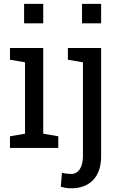

<svg xmlns="http://www.w3.org/2000/svg" viewBox="-20 -782 647 1015"><path d="M32.7 0V-61.5L112.3 -75.2V-452.6L32.7 -466.3V-528.3H208.5V-75.2L288.1 -61.5V0ZM107.4 -658.7V-761.7H208.5V-658.7ZM356 213.4Q340.3 213.4 327.6 211.2Q314.9 209 301.3 204.6L307.6 131.3Q314.5 133.8 330.8 135.7Q347.2 137.7 356 137.7Q384.8 137.7 401.6 112.5Q418.5 87.4 418.5 43.5V-452.6L338.9 -466.3V-528.3H514.6V43.5Q514.6 125 472.7 169.2Q430.7 213.4 356 213.4ZM413.6 -658.7V-761.7H514.6V-658.7Z"/></svg>

Font: Roboto Slab LO
Style: Regular
Weight: 400
Designer: Google
Version: Version 2.000